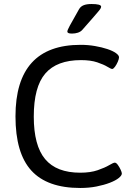

<svg xmlns="http://www.w3.org/2000/svg" viewBox="-20 -929 659 955"><path d="M381 -706Q418 -706 452.5 -700Q487 -694 514 -685Q541 -676 556.5 -665Q572 -654 572 -644Q572 -636 566 -622Q560 -608 552 -597Q544 -586 538 -586Q532 -586 514 -597Q496 -608 463.5 -619Q431 -630 383 -630Q263 -630 205.5 -563.5Q148 -497 148 -349Q148 -205 204.5 -137.5Q261 -70 379 -70Q430 -70 466 -82.5Q502 -95 523 -107.5Q544 -120 551 -120Q558 -120 566 -109Q574 -98 580 -85Q586 -72 586 -66Q586 -56 570.5 -43.5Q555 -31 526.5 -20Q498 -9 460.5 -1.5Q423 6 379 6Q215 6 136 -80.5Q57 -167 57 -350Q57 -706 381 -706ZM435 -909Q483 -909 483 -896Q483 -892 480 -886.5Q477 -881 467.5 -870Q458 -859 439.5 -837.5Q421 -816 389 -780Q381 -771 367.5 -766.5Q354 -762 338 -762Q326 -762 320.5 -764.5Q315 -767 315 -772Q315 -779 327 -801Q339 -823 373 -883Q381 -897 396 -903Q411 -909 435 -909Z"/></svg>

Font: Asap VF Beta
Style: Regular
Weight: 400
Designer: Pablo Cosgaya
Foundry: Pablo Cosgaya
Version: Version 1.007